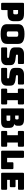

<svg xmlns="http://www.w3.org/2000/svg" viewBox="2604 -3379 790 6038"><g transform="rotate(90 2999.0 -360.0)"><path d="M260 0H105Q86 0 77.5 -8.5Q69 -17 69 -36V-684Q69 -703 77.5 -711.5Q86 -720 105 -720H411Q547 -720 597 -666Q647 -612 647 -525V-397Q647 -310 597 -256Q547 -202 411 -202H296V-36Q296 -17 287.5 -8.5Q279 0 260 0ZM294 -533V-382H384Q413 -382 422 -397Q431 -412 431 -431V-484Q431 -503 422 -518Q413 -533 384 -533Z M1361 -189Q1361 -143 1347.5 -105.5Q1334 -68 1299.5 -41.5Q1265 -15 1204.5 0Q1144 15 1051 15Q958 15 897 0Q836 -15 801.5 -41.5Q767 -68 753.5 -105.5Q740 -143 740 -189V-530Q740 -576 753.5 -613.5Q767 -651 801.5 -678Q836 -705 897 -720Q958 -735 1051 -735Q1144 -735 1204.5 -720Q1265 -705 1299.5 -678Q1334 -651 1347.5 -613.5Q1361 -576 1361 -530ZM967 -225Q967 -205 982 -191.5Q997 -178 1051 -178Q1105 -178 1120 -191.5Q1135 -205 1135 -225V-494Q1135 -513 1120 -526.5Q1105 -540 1051 -540Q997 -540 982 -526.5Q967 -513 967 -494Z M1822 0H1506Q1487 0 1478.5 -8.5Q1470 -17 1470 -36V-153Q1470 -172 1478.5 -180.5Q1487 -189 1506 -189H1775Q1788 -189 1794.5 -197.5Q1801 -206 1801 -218Q1801 -235 1794.5 -243Q1788 -251 1775 -252L1625 -273Q1555 -283 1512.5 -319Q1470 -355 1470 -439V-544Q1470 -629 1525 -674.5Q1580 -720 1677 -720H1957Q1976 -720 1984.5 -711.5Q1993 -703 1993 -684V-565Q1993 -546 1984.5 -537.5Q1976 -529 1957 -529H1724Q1711 -529 1704 -520.5Q1697 -512 1697 -499Q1697 -486 1704 -477Q1711 -468 1724 -467L1873 -447Q1943 -437 1986 -401Q2029 -365 2029 -281V-176Q2029 -91 1973.5 -45.5Q1918 0 1822 0Z M2467 0H2151Q2132 0 2123.5 -8.5Q2115 -17 2115 -36V-153Q2115 -172 2123.5 -180.5Q2132 -189 2151 -189H2420Q2433 -189 2439.5 -197.5Q2446 -206 2446 -218Q2446 -235 2439.5 -243Q2433 -251 2420 -252L2270 -273Q2200 -283 2157.5 -319Q2115 -355 2115 -439V-544Q2115 -629 2170 -674.5Q2225 -720 2322 -720H2602Q2621 -720 2629.5 -711.5Q2638 -703 2638 -684V-565Q2638 -546 2629.5 -537.5Q2621 -529 2602 -529H2369Q2356 -529 2349 -520.5Q2342 -512 2342 -499Q2342 -486 2349 -477Q2356 -468 2369 -467L2518 -447Q2588 -437 2631 -401Q2674 -365 2674 -281V-176Q2674 -91 2618.5 -45.5Q2563 0 2467 0Z M2803 0Q2784 0 2775.5 -8.5Q2767 -17 2767 -36V-155Q2767 -174 2775.5 -182.5Q2784 -191 2803 -191H2902V-527H2803Q2784 -527 2775.5 -535.5Q2767 -544 2767 -563V-684Q2767 -703 2775.5 -711.5Q2784 -720 2803 -720H3229Q3248 -720 3256.5 -711.5Q3265 -703 3265 -684V-563Q3265 -544 3256.5 -535.5Q3248 -527 3229 -527H3132V-191H3229Q3248 -191 3256.5 -182.5Q3265 -174 3265 -155V-36Q3265 -17 3256.5 -8.5Q3248 0 3229 0Z M3808 0H3424Q3405 0 3396.5 -8.5Q3388 -17 3388 -36V-684Q3388 -703 3396.5 -711.5Q3405 -720 3424 -720H3743Q3841 -720 3888 -682.5Q3935 -645 3935 -567V-519Q3935 -477 3920.5 -450.5Q3906 -424 3876 -411Q3940 -405 3971 -367Q4002 -329 4002 -256V-164Q4002 -80 3954.5 -40Q3907 0 3808 0ZM3613 -550V-442H3698Q3717 -442 3726.5 -452Q3736 -462 3736 -482V-510Q3736 -530 3726.5 -540Q3717 -550 3698 -550ZM3613 -288V-170H3743Q3762 -170 3771.5 -180Q3781 -190 3781 -210V-249Q3781 -269 3771.5 -278.5Q3762 -288 3743 -288Z M4133 0Q4114 0 4105.5 -8.5Q4097 -17 4097 -36V-155Q4097 -174 4105.5 -182.5Q4114 -191 4133 -191H4232V-527H4133Q4114 -527 4105.5 -535.5Q4097 -544 4097 -563V-684Q4097 -703 4105.5 -711.5Q4114 -720 4133 -720H4559Q4578 -720 4586.5 -711.5Q4595 -703 4595 -684V-563Q4595 -544 4586.5 -535.5Q4578 -527 4559 -527H4462V-191H4559Q4578 -191 4586.5 -182.5Q4595 -174 4595 -155V-36Q4595 -17 4586.5 -8.5Q4578 0 4559 0Z M5263 0H4754Q4735 0 4726.5 -8.5Q4718 -17 4718 -36V-684Q4718 -703 4726.5 -711.5Q4735 -720 4754 -720H4909Q4928 -720 4936.5 -711.5Q4945 -703 4945 -684V-189H5082V-351Q5082 -370 5090.5 -378.5Q5099 -387 5118 -387H5263Q5282 -387 5290.5 -378.5Q5299 -370 5299 -351V-36Q5299 -17 5290.5 -8.5Q5282 0 5263 0Z M5913 0H5449Q5430 0 5421.5 -8.5Q5413 -17 5413 -36V-684Q5413 -703 5421.5 -711.5Q5430 -720 5449 -720H5913Q5932 -720 5940.5 -711.5Q5949 -703 5949 -684V-567Q5949 -548 5940.5 -539.5Q5932 -531 5913 -531H5637V-454H5832Q5851 -454 5859.5 -445.5Q5868 -437 5868 -418V-311Q5868 -292 5859.5 -283.5Q5851 -275 5832 -275H5637V-189H5913Q5932 -189 5940.5 -180.5Q5949 -172 5949 -153V-36Q5949 -17 5940.5 -8.5Q5932 0 5913 0Z"/></g></svg>

Font: Bungee
Style: Regular
Weight: 400
Designer: David Jonathan Ross
Foundry: David Jonathan Ross
Version: Version 1.000;PS 1.0;hotconv 1.0.72;makeotf.lib2.5.5900